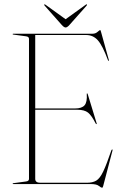

<svg xmlns="http://www.w3.org/2000/svg" viewBox="-20 -857 574 894"><path d="M39 -698Q39 -700 42 -700H411Q424.5 -700 434.2 -708.5Q444 -717 446 -717Q447 -717 447.8 -716.2Q448.5 -715.5 450 -710L487 -577Q488.5 -574 486 -574Q484 -574 483 -576Q457.5 -645 435.5 -669.5Q413.5 -694 381 -694H144V-352H330Q361 -352 373.8 -366.8Q386.5 -381.5 384 -419Q384 -422 385 -422Q387.5 -423 389 -417L430 -283Q431.5 -279 429 -279Q428 -279 426 -281Q406.5 -319.5 389.8 -332.8Q373 -346 340 -346H144V-24Q144 -6 168 -6H383.5Q411.5 -6 428.2 -16Q445 -26 460.5 -58.2Q476 -90.5 498.5 -157Q500.5 -161 502.5 -161Q505.5 -161 503.5 -155L460.5 9Q458 17 456.5 17Q450 17 440 8.5Q430 0 401.5 0H42Q39 0 39 -2Q39 -4 42 -4L101 -12Q115 -13.5 115 -24V-676Q115 -686.5 101 -688L42 -696Q39 -696 39 -698ZM304 -741.5Q293 -729 285.5 -729Q278 -729 267 -741.5L188 -830.5Q184.5 -834.5 186.5 -836.5Q188 -838 192.5 -834.5L285.5 -767.5L378.5 -834.5Q383 -838 384.5 -836.5Q386.5 -834.5 383 -830.5Z"/></svg>

Font: Fraunces 144pt S000 Thin
Style: Regular
Weight: 100
Version: Version 1.000; ttfautohint (v1.8.3)